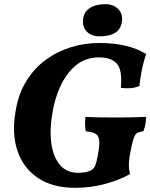

<svg xmlns="http://www.w3.org/2000/svg" viewBox="-20 -891 720 920"><path d="M455 -685Q596 -685 680 -632Q669 -600 660.5 -559.5Q652 -519 648 -479Q627 -470 604.5 -468.5Q582 -467 559 -470Q567 -555 540.5 -585.5Q514 -616 454 -616Q390 -616 344 -578Q298 -540 269.5 -478Q241 -416 230 -343Q217 -264 226.5 -200.5Q236 -137 268 -100Q300 -63 355 -63Q391 -63 415 -74Q429 -81 436 -97Q443 -113 450 -154Q458 -198 455 -220Q452 -242 437 -250.5Q422 -259 391 -262Q388 -277 387.5 -295.5Q387 -314 390 -331Q426 -329 463.5 -328.5Q501 -328 533 -328Q570 -328 603.5 -328.5Q637 -329 680 -331Q680 -314 677 -297Q674 -280 667 -262Q648 -260 637 -253.5Q626 -247 618.5 -222.5Q611 -198 601 -142Q597 -113 597.5 -95.5Q598 -78 603 -57Q554 -29 485 -10Q416 9 340 9Q233 9 163 -37.5Q93 -84 64.5 -166Q36 -248 54 -354Q67 -439 105.5 -501.5Q144 -564 199.5 -604.5Q255 -645 320.5 -665Q386 -685 455 -685ZM457 -717Q418 -717 396 -739.5Q374 -762 378 -799Q382 -834 410.5 -852.5Q439 -871 485 -871Q523 -871 546.5 -847.5Q570 -824 564 -786Q554 -717 457 -717Z"/></svg>

Font: Vollkorn ExtraBold
Style: Italic
Weight: 800
Italic angle: -11°
Designer: Friedrich Althausen
Foundry: Friedrich Althausen
Version: Version 5.000; ttfautohint (v1.8.3)